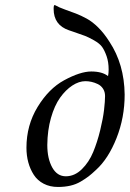

<svg xmlns="http://www.w3.org/2000/svg" viewBox="-20 -723 510 755"><path d="M393.1 -345.2Q393.1 -361.8 385.3 -374Q377.4 -386.2 364.7 -392.3Q352.1 -398.4 339.8 -401.1Q327.6 -403.8 315.9 -403.8Q290.5 -403.8 264.4 -386.7Q238.3 -369.6 216.3 -338.9Q194.3 -308.1 180.4 -259.3Q166.5 -210.4 166 -152.8Q166 -99.6 185.3 -64.7Q204.6 -29.8 238.8 -29.8Q273.4 -29.8 301.8 -57.6Q330.1 -85.4 346.4 -125Q362.8 -164.6 374 -210.9Q385.3 -257.3 389.2 -291.3Q393.1 -325.2 393.1 -345.2ZM404.8 -423.8Q407.2 -435.1 407.2 -449.2Q407.2 -479 399.2 -502Q391.1 -524.9 381.6 -538.3Q372.1 -551.8 349.6 -564.5Q327.1 -577.1 314 -582Q300.8 -586.9 269.5 -597.7Q257.3 -602.1 251 -604Q190.9 -624.5 190.9 -688Q190.9 -703.1 194.8 -703.1H195.8Q211.9 -693.8 235.4 -685.5Q258.8 -677.2 278.6 -669.7Q298.3 -662.1 320.8 -649.9Q343.3 -637.7 366.2 -615Q389.2 -592.3 410.2 -559.1Q468.8 -470.7 470.2 -351.1Q470.2 -260.7 438.2 -179.9Q406.2 -99.1 357.9 -55.2Q340.3 -38.6 328.1 -29.3Q315.9 -20 297.4 -9Q278.8 2 256.6 7.1Q234.4 12.2 208 12.2Q176.3 12.2 151.9 -0.5Q127.4 -13.2 113 -35.4Q98.6 -57.6 91.3 -84.5Q84 -111.3 84 -142.1Q84 -230.5 127.9 -302.5Q171.9 -374.5 231.9 -407.2Q295.9 -441.9 338.9 -441.9Q381.8 -441.9 404.8 -423.8Z"/></svg>

Font: Common Serif
Style: Italic
Weight: 400
Italic angle: -12°
Designer: Philipp H. Poll, Khaled Hosny
Foundry: Stefan Peev, Context Ltd.
Version: Version 1.026